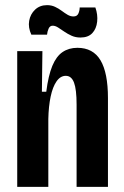

<svg xmlns="http://www.w3.org/2000/svg" viewBox="-20 -727 483 747"><path d="M47 0V-333V-528H145L143 -370H160Q168 -433 183.5 -470.5Q199 -508 223.5 -524.5Q248 -541 281 -541Q342 -541 371 -492.5Q400 -444 400 -345V0H278V-320Q278 -379 268 -405.5Q258 -432 236 -432Q215 -432 200 -410.5Q185 -389 177 -351Q169 -313 168 -264V0ZM293 -581Q274 -581 258.5 -588Q243 -595 230 -604Q217 -613 206 -620Q195 -627 185 -627Q174 -627 169 -615.5Q164 -604 163 -592H102Q89 -620 93.5 -646Q98 -672 116.5 -689.5Q135 -707 163 -707Q180 -707 194 -700.5Q208 -694 220 -685Q232 -676 243 -669.5Q254 -663 266 -663Q280 -663 285 -674.5Q290 -686 290 -698H351Q361 -670 358 -642.5Q355 -615 339 -598Q323 -581 293 -581Z"/></svg>

Font: Bricolage Grotesque 36pt Condensed SemiBold
Style: Regular
Weight: 600
Width: 3
Designer: Mathieu Triay
Foundry: Atelier Triay
Version: Version 1.001;gftools[0.9.33.dev8+g029e19f]